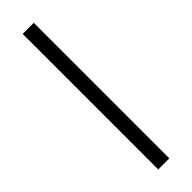

<svg xmlns="http://www.w3.org/2000/svg" viewBox="-251 -723 723 723"><g transform="rotate(-45 110.5 -361.0)"><path d="M81 0V-722H140V0Z"/></g></svg>

Font: Titillium Web[RUS by Daymarius]
Style: Regular
Weight: 300
Designer: Cyrillization by Daymarius
Foundry: Cyrillization by Daymarius
Version: Version 1.002 September 12, 2018